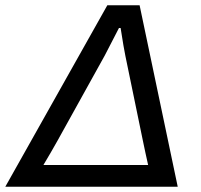

<svg xmlns="http://www.w3.org/2000/svg" viewBox="-45 -706 760 726"><path d="M-24.9 0 360.8 -686H482.9L627 0ZM119.1 -82H515.1Q512.7 -92.8 504.9 -128.2Q497.1 -163.6 495.1 -174.8L429.2 -494.1Q423.3 -521.5 411.1 -600.1H404.8Q383.8 -559.6 351.1 -496.1L172.9 -174.8Q148.4 -130.9 119.1 -82Z"/></svg>

Font: Archivo
Style: Italic
Weight: 400
Italic angle: -10°
Designer: Hector Gatti
Foundry: Omnibus-Type
Version: Version 2.001